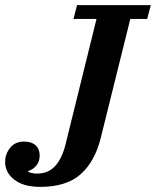

<svg xmlns="http://www.w3.org/2000/svg" viewBox="-51 -718 609 750"><path d="M106 12Q41 12 5 -16Q-31 -44 -31 -86Q-31 -116 -11.5 -140.5Q8 -165 43 -165Q72 -165 88 -150.5Q104 -136 104 -110Q104 -88 91.5 -72Q79 -56 59 -50V-47Q73 -40 95 -40Q137 -40 164 -69Q191 -98 205 -154L326 -644H236L250 -698H538L524 -644H458L342 -177Q319 -86 263.5 -37Q208 12 106 12Z"/></svg>

Font: IBM Plex Serif SmBld
Style: Italic
Weight: 600
Italic angle: -14°
Designer: Mike Abbink, Paul van der Laan, Pieter van Rosmalen
Foundry: Bold Monday
Version: Version 3.001